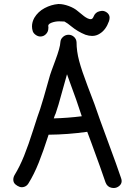

<svg xmlns="http://www.w3.org/2000/svg" viewBox="-20 -945 678 964"><path d="M222.7 -810.5Q223.6 -806.6 222.7 -802.7Q222.7 -786.1 210.9 -773.9Q199.2 -761.7 182.6 -761.7Q170.9 -761.7 159.7 -769.5Q148.4 -777.3 144.5 -788.1Q140.6 -800.8 140.6 -812.5Q140.6 -834 152.3 -855.5Q170.9 -886.7 204.1 -904.3Q237.3 -921.9 272.5 -924.8Q274.4 -924.8 275.4 -924.8Q297.9 -924.8 325.7 -914.6Q353.5 -904.3 371.1 -888.7Q374 -886.7 383.8 -878.4Q393.6 -870.1 401.9 -863.8Q410.2 -857.4 420.4 -852.5Q430.7 -847.7 438 -849.1Q445.3 -850.6 449.2 -860.4Q458 -883.8 480.5 -888.7Q486.3 -889.6 492.2 -890.6Q507.8 -890.6 520.5 -878.9Q530.3 -869.1 530.3 -856.4Q530.3 -848.6 527.3 -838.9Q511.7 -794.9 481.4 -776.4Q463.9 -764.6 442.4 -764.6Q426.8 -764.6 409.2 -770.5Q370.1 -786.1 336.9 -813.5Q321.3 -827.1 303.7 -836.9Q296.9 -837.9 276.9 -837.9Q256.8 -837.9 237.8 -830.6Q218.8 -823.2 222.7 -810.5ZM123 -24.4Q115.2 -11.7 102.5 -7.3Q89.8 -2.9 78.6 -6.8Q67.4 -10.7 57.6 -19Q47.9 -27.3 46.9 -40Q45.9 -52.7 52.7 -65.4Q79.1 -108.4 101.1 -163.1Q123 -217.8 147 -293.5Q170.9 -369.1 181.6 -397.5Q192.4 -428.7 231.4 -568.4Q233.4 -576.2 257.8 -641.6Q282.2 -707 283.2 -733.4Q284.2 -749 296.4 -759.8Q308.6 -770.5 324.2 -770.5Q339.8 -770.5 351.6 -759.8Q363.3 -749 364.3 -733.4Q364.3 -688.5 377.4 -639.2Q390.6 -589.8 419.4 -514.2Q448.2 -438.5 454.1 -422.9Q476.6 -356.4 522.5 -232.9Q568.4 -109.4 587.9 -50.8Q590.8 -43 590.8 -36.1Q590.8 -22.5 580.1 -12.7Q567.4 -1 550.8 -1Q545.9 -1 541 -2Q518.6 -5.9 509.8 -29.3Q490.2 -87.9 438.5 -228.5Q427.7 -257.8 418 -283.2Q321.3 -269.5 223.6 -268.6Q222.7 -266.6 222.7 -264.6Q197.3 -185.5 174.3 -127.9Q151.4 -70.3 123 -24.4ZM250 -350.6Q320.3 -352.5 390.6 -361.3Q374 -410.2 362.3 -445.3Q355.5 -465.8 331.1 -531.2Q323.2 -552.7 316.4 -572.3Q315.4 -570.3 315.4 -568.4Q308.6 -546.9 290.5 -479.5Q272.5 -412.1 259.8 -376Q254.9 -366.2 250 -350.6Z"/></svg>

Font: sage sans
Style: Regular
Weight: 400
Version: Version 001.032